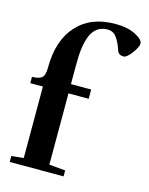

<svg xmlns="http://www.w3.org/2000/svg" viewBox="-111 -798 675 868"><g transform="rotate(15 226.5 -363.5)"><path d="M20 0V-27.8L76.7 -33.7V-368.2H17.6V-397.9Q48.8 -397.9 62.7 -408.9Q76.7 -419.9 76.7 -456.5Q76.7 -584 141.4 -655.3Q206.1 -726.6 321.3 -726.6Q377.4 -726.6 415 -707.5Q452.6 -688.5 452.6 -669.4Q452.6 -653.8 430.4 -623.8Q408.2 -593.8 393.6 -593.8Q369.6 -593.8 363.3 -613.3Q351.6 -649.4 335.7 -671.1Q319.8 -692.9 293.5 -692.9Q265.6 -692.9 246.1 -679.2Q226.6 -665.5 215.8 -639.2Q205.1 -612.8 200.7 -580.8Q196.3 -548.8 196.3 -506.3V-411.6H291V-368.2H196.3V-34.7L272 -27.8V0Z"/></g></svg>

Font: Elstob 18pt
Style: Bold
Weight: 700
Designer: Peter S. Baker
Version: Version 1.015